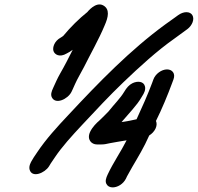

<svg xmlns="http://www.w3.org/2000/svg" viewBox="-20 -725 878 852"><path d="M807.1 -671C795.2 -671 781.6 -665.8 770.5 -657.7L756.8 -647.7C746.9 -640.5 733.2 -630.6 713.7 -616.9C557.9 -503.2 417.3 -358.5 283.9 -215.3C234 -162.4 184.7 -108.5 145.7 -50.3C132.4 -30.7 125.5 -20.7 120.2 -10.6C117.9 -6.3 106.9 11.3 111.3 27.5C122 66.6 179 42.8 197.4 13.1C205 0.8 203.1 2.7 222 -24.6C254.6 -73.6 298 -121 345.3 -171.7C403.2 -233.8 467.4 -302.4 526.5 -359C599.8 -429.2 677.1 -499.7 753 -553.1L810.8 -595.3C822.7 -604 830.8 -615.9 834.7 -626.5C843.5 -650.4 832.1 -671 807.1 -671ZM410.1 -84H429.1C440.9 -84 452.4 -85.8 468.1 -89.7C490.2 -94.1 514.8 -97.7 541.8 -102.4C517.2 -53.4 482.7 -3.7 458.2 48.5C450 65.9 446.3 78.8 451.9 90.6C461.7 111.1 490.4 110.7 513.2 96C523.5 89.3 532.4 80.2 538.7 68L543.5 57.8C549 46.8 557.3 34.2 566.6 16.4C593.9 -30.4 618.1 -69.4 642.2 -123.9C666.2 -138.6 681.7 -166.7 672.1 -188.3C698.5 -241 724.5 -304.1 744 -357L749.9 -373C759.6 -399 744.2 -417 721.2 -417C696.9 -417 669.9 -397.3 660.9 -373L655 -357C636.2 -306.2 609.9 -247.4 586 -195.8C565.7 -190.9 544 -186.8 519.3 -183.3C529.2 -194.5 535.7 -202.7 544.6 -212.3L567.9 -239.1C584 -258.3 596.6 -273.1 610.2 -297.1C620 -311.8 626.5 -326.1 623.6 -340.4C618.7 -364.8 590.1 -366.9 567.3 -355.5C552.9 -348.3 541.7 -335.6 531 -317.4C514.1 -289 487.5 -263.3 461 -229.9C455.2 -222.9 435.7 -205 422.2 -191.3C408.6 -179.5 390.2 -161.9 379.6 -139.3C364.4 -105.6 386.1 -84 410.1 -84ZM302.7 -504.1C285 -469 266.2 -431.9 247.1 -399C233.5 -375.2 225.2 -354.7 216.2 -335.5C208 -318.1 204.3 -305.2 209.9 -293.4C226.2 -259.1 281.4 -285.3 297.1 -317.2L302 -327.5C305.3 -334.5 309.2 -343.3 313.6 -353.2C323.3 -375.1 337.4 -398.3 353.2 -428.5C379.5 -481.6 419.2 -551.4 444.5 -612.5C460.4 -648.5 468.8 -684.5 437.6 -701.3C404.3 -719.2 367.6 -671.5 367.6 -671.5C331.2 -642.6 292.8 -604.6 260.8 -565.9C258.5 -563.6 252.9 -560.4 249.5 -558.2C221.5 -543.1 212.3 -514.7 217.2 -498.9C222.2 -482.9 244.5 -468.7 276.2 -487.8C286.4 -493.3 292.7 -496.6 302.7 -504.1Z"/></svg>

Font: Just Breathe
Style: BdObl7
Weight: 400
Foundry: Cannot Into Space Fonts
Version: Version 0.72